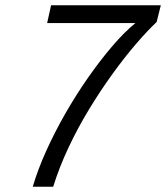

<svg xmlns="http://www.w3.org/2000/svg" viewBox="-20 -713 634 733"><path d="M105 0Q124 -65 156.5 -137Q189 -209 230 -280.5Q271 -352 316.5 -417Q362 -482 408 -536Q454 -590 497 -625H160L175 -693H594L578 -629Q543 -596 499.5 -545.5Q456 -495 410 -431.5Q364 -368 320.5 -296.5Q277 -225 241.5 -149.5Q206 -74 183 0Z"/></svg>

Font: Ubuntu Sans
Style: Italic
Weight: 400
Italic angle: -13.5°
Designer: Dalton Maag Ltd
Foundry: Dalton Maag Ltd
Version: Version 1.006